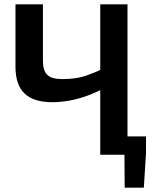

<svg xmlns="http://www.w3.org/2000/svg" viewBox="-20 -710 703 881"><path d="M221 -241Q134 -241 92.5 -281Q51 -321 51 -404V-690H177V-430Q177 -387 196.5 -367Q216 -347 266 -347Q296 -347 324.5 -351Q353 -355 384 -366Q415 -377 454 -395L466 -310Q425 -287 381 -271Q337 -255 296 -248Q255 -241 221 -241ZM552 151 551 -7H650L640 151ZM461 0V-84H650V0ZM440 0V-690H565V0Z"/></svg>

Font: Exo 2 SemiBold
Style: Regular
Weight: 600
Designer: Natanael Gama
Foundry: Natanael Gama
Version: Version 2.010